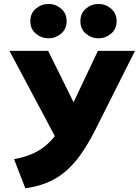

<svg xmlns="http://www.w3.org/2000/svg" viewBox="-20 -964 721 997"><path d="M111.5 13.5 53 -137.5Q123 -150 174 -178.2Q225 -206.5 265 -257L29 -700H230L362 -433L488.5 -700H681L475.5 -291Q424 -187.5 370 -124.2Q316 -61 253 -28.8Q190 3.5 111.5 13.5ZM232 -765Q195.5 -765 166.5 -789Q137.5 -813 137.5 -854.5Q137.5 -895 166.2 -919.2Q195 -943.5 232 -943.5Q268.5 -943.5 297.2 -919.2Q326 -895 326 -854.5Q326 -813 297 -789Q268 -765 232 -765ZM492 -765Q455 -765 426.2 -789Q397.5 -813 397.5 -854.5Q397.5 -895 426 -919.2Q454.5 -943.5 492 -943.5Q528 -943.5 556.8 -919.2Q585.5 -895 585.5 -854.5Q585.5 -813 556.5 -789Q527.5 -765 492 -765Z"/></svg>

Font: Geologica
Style: Bold
Weight: 700
Designer: Sindre Bremnes, Frode Helland
Foundry: Monokrom Skriftforlag AS
Version: Version 1.010; ttfautohint (v1.8.4.7-5d5b);gftools[0.9.28]